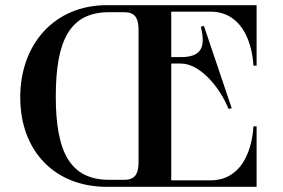

<svg xmlns="http://www.w3.org/2000/svg" viewBox="-20 -720 1092 740"><path d="M791 -675C906 -675 950 -569 957 -467H969V-700H391C191 -700 58 -551 58 -345C58 -138 191 0 391 0H969V-233H957C950 -130 906 -25 791 -25H640V-475H678C747 -475 824 -391 861 -300L873 -303L766 -620L754 -617C774 -537 755 -500 678 -500H640V-675ZM514 -604V-96C514 -49 500 -27 459 -27H401C251 -27 195 -133 195 -348C195 -566 250 -673 401 -673H459C500 -673 514 -651 514 -604Z"/></svg>

Font: Sprat Medium
Style: Regular
Weight: 500
Designer: Ethan Nakache
Foundry: Collletttivo
Version: Version 2.000;Glyphs 3.2 (3217)